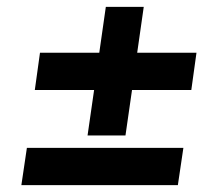

<svg xmlns="http://www.w3.org/2000/svg" viewBox="-20 -604 630 557"><path d="M234 -211 253 -343H81L96 -451H268L287 -584H397L378 -451H550L535 -343H363L344 -211ZM42 -67 58 -175H512L496 -67Z"/></svg>

Font: Host Grotesk
Style: Bold Italic
Weight: 700
Italic angle: -8°
Designer: Doğukan Karapınar
Foundry: Element Type
Version: Version 1.003; ttfautohint (v1.8.4.7-5d5b)